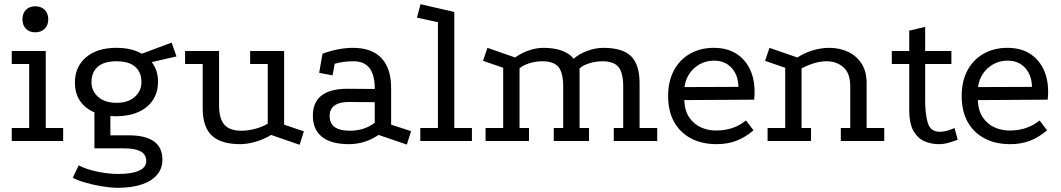

<svg xmlns="http://www.w3.org/2000/svg" viewBox="-20 -672 5055 915"><path d="M36 -429H198V-62H281V0H36V-62H119V-367H36ZM148 -642Q176 -642 193 -625Q210 -608 210 -580Q210 -552 193 -535Q176 -518 148 -518Q120 -518 103.5 -535Q87 -552 87 -580Q87 -608 103.5 -625Q120 -642 148 -642Z M533 -118Q442 -118 389.5 -160.5Q337 -203 337 -278Q337 -354 390 -399Q443 -444 534 -444Q572 -444 601.5 -437Q631 -430 656 -416L798 -469L821 -403L703 -376Q718 -357 725.5 -334Q733 -311 733 -283Q733 -232 708.5 -195Q684 -158 639 -138Q594 -118 533 -118ZM541 223Q509 223 466 216Q423 209 384.5 197.5Q346 186 327 175L355 116Q391 135 444 146Q497 157 541 157Q584 157 614 150.5Q644 144 660.5 130.5Q677 117 677 96Q677 64 650 49.5Q623 35 573 35H430V-162L506 -137V-27H594Q674 -27 714 2Q754 31 754 89Q754 131 728.5 161Q703 191 655.5 207Q608 223 541 223ZM535 -182Q590 -182 622 -210Q654 -238 654 -281Q654 -328 624 -354Q594 -380 535 -380Q476 -380 446 -354Q416 -328 416 -281Q416 -238 448 -210Q480 -182 535 -182Z M1272 -29Q1240 -9 1199.5 3Q1159 15 1125 15Q1033 15 989.5 -26Q946 -67 946 -154V-367H862V-429H1024V-170Q1024 -106 1049.5 -77.5Q1075 -49 1130 -49Q1162 -49 1197.5 -58.5Q1233 -68 1256 -83V-367H1172V-429H1334V-78L1428 -46L1408 18Z M1784 -29Q1719 15 1643 15Q1559 15 1515.5 -19Q1472 -53 1471 -118Q1469 -249 1637 -249L1766 -248Q1766 -315 1741 -347.5Q1716 -380 1665 -380Q1641 -380 1618 -377Q1595 -374 1575 -368L1565 -313L1501 -325L1517 -416Q1555 -430 1591.5 -437Q1628 -444 1662 -444Q1752 -444 1798 -395Q1844 -346 1844 -252V-78L1939 -47L1919 17ZM1640 -186Q1597 -186 1574 -169Q1551 -152 1551 -119Q1551 -49 1647 -49Q1716 -49 1766 -87V-185Z M1983 0V-62H2067V-566L1967 -588L1984 -652L2145 -615V-62H2229V0Z M2294 0V-62H2378V-349L2282 -382L2303 -444L2435 -398Q2463 -419 2499.5 -431.5Q2536 -444 2570 -444Q2620 -444 2656.5 -431Q2693 -418 2714 -392Q2739 -415 2778.5 -429.5Q2818 -444 2856 -444Q2947 -444 2987.5 -404Q3028 -364 3028 -275V-62H3112V0H2905V-62H2950V-259Q2950 -325 2927.5 -352.5Q2905 -380 2851 -380Q2819 -380 2788.5 -370.5Q2758 -361 2742 -346V-62H2787V0H2619V-62H2664V-259Q2664 -325 2641.5 -352.5Q2619 -380 2565 -380Q2533 -380 2502.5 -370.5Q2472 -361 2456 -346V-62H2501V0Z M3571 -51Q3531 -17 3489 -1Q3447 15 3395 15Q3325 15 3273 -12.5Q3221 -40 3192.5 -91Q3164 -142 3164 -215Q3164 -284 3191 -335.5Q3218 -387 3267.5 -415.5Q3317 -444 3382 -444Q3443 -444 3486 -418Q3529 -392 3552.5 -345Q3576 -298 3576 -235Q3576 -226 3575.5 -216.5Q3575 -207 3574 -197L3241 -195Q3243 -144 3265 -112Q3287 -80 3320.5 -65Q3354 -50 3392 -50Q3435 -50 3470.5 -62Q3506 -74 3535 -98ZM3499 -258Q3498 -314 3466.5 -348.5Q3435 -383 3383 -383Q3330 -383 3290 -348.5Q3250 -314 3242 -257Z M3638 0V-62H3722V-349L3626 -382L3647 -444L3780 -398Q3815 -421 3854.5 -432.5Q3894 -444 3932 -444Q3980 -444 4020.5 -425.5Q4061 -407 4085.5 -369.5Q4110 -332 4110 -275V-62H4194V0H3987V-62H4032V-259Q4032 -323 3999.5 -351.5Q3967 -380 3919 -380Q3891 -380 3860.5 -371Q3830 -362 3800 -346V-62H3845V0Z M4454 15Q4418 15 4385.5 1Q4353 -13 4333 -48.5Q4313 -84 4313 -149V-367H4230V-429H4313V-526L4389 -544V-429H4514V-367H4389V-193Q4389 -126 4402 -85Q4415 -44 4459 -44Q4490 -44 4529 -62L4544 -6Q4523 2 4500 8.5Q4477 15 4454 15Z M4970 -51Q4930 -17 4888 -1Q4846 15 4794 15Q4724 15 4672 -12.5Q4620 -40 4591.5 -91Q4563 -142 4563 -215Q4563 -284 4590 -335.5Q4617 -387 4666.5 -415.5Q4716 -444 4781 -444Q4842 -444 4885 -418Q4928 -392 4951.5 -345Q4975 -298 4975 -235Q4975 -226 4974.5 -216.5Q4974 -207 4973 -197L4640 -195Q4642 -144 4664 -112Q4686 -80 4719.5 -65Q4753 -50 4791 -50Q4834 -50 4869.5 -62Q4905 -74 4934 -98ZM4898 -258Q4897 -314 4865.5 -348.5Q4834 -383 4782 -383Q4729 -383 4689 -348.5Q4649 -314 4641 -257Z"/></svg>

Font: Podkova VF Beta
Style: Regular
Weight: 400
Designer: Ilya Yudin
Foundry: Cyreal (www.cyreal.org)
Version: Version 2.100